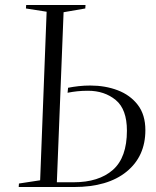

<svg xmlns="http://www.w3.org/2000/svg" viewBox="-20 -750 627 770"><path d="M167 -703 84 -716 85 -730H323L322 -716L235 -701L208 -19H275Q376 -19 432.5 -68.5Q489 -118 489 -226Q489 -312 444 -349Q399 -386 333 -386Q310 -386 290.5 -384Q271 -382 251 -378L253 -398Q273 -402 295.5 -404.5Q318 -407 342 -407Q402 -407 452 -388Q502 -369 532.5 -329.5Q563 -290 563 -228Q563 -123 487.5 -61.5Q412 0 277 0H55L56 -14L141 -27Z"/></svg>

Font: Literata 72pt Light
Style: Italic
Weight: 300
Italic angle: -2°
Designer: Latin by Veronika Burian and Jose Scaglione. Greek by Irene Vlachou. Cyrillic by Vera Evstafieva
Foundry: TypeTogether
Version: Version 3.002